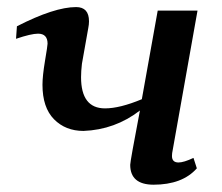

<svg xmlns="http://www.w3.org/2000/svg" viewBox="-20 -502 616 532"><path d="M404.8 9.8Q340.8 9.3 340.8 -45.4Q340.8 -54.7 367.7 -195.8Q298.8 -142.6 211.4 -139.2Q161.6 -139.2 129.6 -171.6Q97.7 -204.1 97.7 -267.1Q97.7 -291.5 104.7 -333.5Q111.8 -375.5 111.8 -380.9Q111.8 -408.7 85.4 -408.7Q66.4 -408.7 24.4 -394.5L26.9 -429.2Q130.9 -482.4 190.9 -482.4Q226.6 -482.4 226.6 -442.9Q226.6 -434.1 224.6 -424.3L207 -325.2Q204.6 -304.7 204.6 -288.1Q204.6 -201.7 271 -201.7Q312 -201.7 373 -227.1L417 -472.7H527.3L457 -77.6L456.5 -69.8Q456.5 -51.8 474.6 -51.8Q489.3 -51.8 516.1 -64.5L525.4 -35.6Q485.4 9.8 404.8 9.8Z"/></svg>

Font: Kelvinch
Style: Bold Italic
Weight: 700
Italic angle: -10°
Designer: Paul James Miller
Foundry: High-Logic / Made with FontCreator
Version: Version 3.30 September 23, 2016